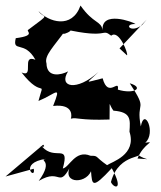

<svg xmlns="http://www.w3.org/2000/svg" viewBox="-51 -638 583 694"><path d="M381 -463 479 -567 463 -548C420 -515 394 -553 439 -551C430 -559 314 -601 320 -529C314 -564 287 -551 240 -618C209 -531 124 -559 88 -598C106 -568 139 -596 52 -531C39 -526 84 -510 6 -500C-7 -446 37 -494 77 -422C24 -443 75 -355 27 -376C105 -275 111 -359 88 -273C153 -300 172 -334 141 -255C219 -264 207 -213 205 -209C228 -215 235 -202 345 -206C347 -287 340 -263 359 -238C423 -233 420 -207 417 -162C444 -78 353 -53 336 -41C290 -73 306 -75 276 -75C221 -98 200 -33 176 -29C202 -123 148 -55 101 -108C70 -115 122 -99 105 -115L-31 0L71 -28C80 17 12 -49 116 -64C84 -56 147 -64 89 16C174 -35 158 55 212 -52C159 26 257 31 278 -19C282 30 281 48 353 -30C399 54 359 42 350 20C380 -92 486 -62 441 -88C456 -59 519 -61 446 -65C469 -122 515 -128 474 -122C514 -157 471 -253 458 -181C439 -278 487 -232 418 -337C472 -321 434 -296 375 -314C381 -357 340 -280 320 -355C250 -338 261 -334 305 -378C226 -306 159 -323 195 -380C171 -367 118 -355 117 -409C108 -437 144 -470 186 -529C145 -494 251 -540 180 -533C347 -495 313 -538 351 -509C379 -533 414 -442 408 -438Z"/></svg>

Font: Charger Distortion
Style: 2
Weight: 400
Designer: Jasper
Foundry: Cannot Into Space Fonts
Version: Version 0.98